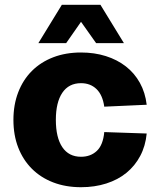

<svg xmlns="http://www.w3.org/2000/svg" viewBox="-20 -769 658 801"><path d="M318 12Q254 12 202 -8Q150 -28 113 -65Q76 -102 56 -153.5Q36 -205 36 -269Q36 -332 56 -384Q76 -436 113 -473Q150 -510 202 -530Q254 -550 318 -550Q374 -550 421.5 -535Q469 -520 505 -492Q541 -464 563.5 -423.5Q586 -383 592 -332L415 -324Q408 -373 382.5 -397.5Q357 -422 318 -422Q267 -422 240 -382Q213 -342 213 -269Q213 -195 240 -155Q267 -115 318 -115Q358 -115 384 -139.5Q410 -164 415 -218L592 -212Q587 -160 565 -118.5Q543 -77 507.5 -48Q472 -19 423.5 -3.5Q375 12 318 12ZM140 -589 238 -749H399L497 -589H381L318 -678L256 -589Z"/></svg>

Font: Geist ExtBd
Style: Regular
Weight: 400
Designer: Basement.studio, Andrés Briganti, Mateo Zaragoza
Foundry: Basement.studio, Vercel, Andrés Briganti, Guido Ferreyra, Mateo Zaragoza
Version: Version 1.401